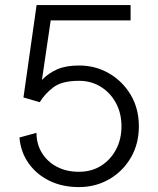

<svg xmlns="http://www.w3.org/2000/svg" viewBox="-20 -743 636 771"><path d="M139.6 -332.5 96.7 -345.2 74.2 -351.6 127 -722.7H504.4V-661.1H183.6L148.4 -421.9Q173.8 -448.7 209.2 -464.4Q244.6 -480 297.4 -480Q363.3 -480 417.7 -448.5Q472.2 -417 504.9 -362.1Q537.6 -307.1 537.6 -235.8Q537.6 -165 505.4 -109.9Q473.1 -54.7 418.5 -23.2Q363.8 8.3 296.9 8.3Q230 8.3 178 -17.3Q126 -43 94.5 -87.9Q63 -132.8 58.1 -190.9L126.5 -209.5Q126.5 -165 147.9 -129.6Q169.4 -94.2 207.8 -73.7Q246.1 -53.2 296.9 -53.2Q347.2 -53.2 385.5 -77.1Q423.8 -101.1 445.8 -142.3Q467.8 -183.6 467.8 -235.8Q467.8 -288.1 445.6 -329.3Q423.3 -370.6 384.8 -394.5Q346.2 -418.5 297.4 -418.5Q229 -418.5 194.6 -392.6Q160.2 -366.7 139.6 -332.5Z"/></svg>

Font: Giphurs Light
Style: Regular
Weight: 300
Version: Version 0.920; ttfautohint (v1.8.4.7-5d5b)